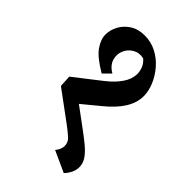

<svg xmlns="http://www.w3.org/2000/svg" viewBox="-209 -731 863 863"><g transform="rotate(45 222.5 -299.5)"><path d="M365 48 264 2Q271 -6 276.5 -17.5Q282 -29 282 -41Q282 -64 265 -79.5Q248 -95 224 -113L79 -220L76 -276L203 -375Q241 -405 262.5 -437Q284 -469 284 -501Q284 -517 277.5 -535Q271 -553 253 -569Q223 -576 199 -562Q175 -548 164.5 -522.5Q154 -497 162.5 -469.5Q171 -442 203 -423L169 -389Q104 -427 80.5 -460.5Q57 -494 57 -525Q57 -554 72 -582Q87 -610 115.5 -628.5Q144 -647 185 -647Q226 -647 260.5 -629Q295 -611 320.5 -581.5Q346 -552 360.5 -517.5Q375 -483 375 -451Q375 -409 349.5 -368Q324 -327 272 -285L153 -187L173 -235L292 -147Q315 -130 339 -110.5Q363 -91 379.5 -69Q396 -47 396 -20Q396 -1 387 17Q378 35 365 48Z"/></g></svg>

Font: Eczar Medium
Style: Regular
Weight: 500
Designer: Vaibhav Singh
Foundry: Rosetta Type Foundry
Version: Version 2.000